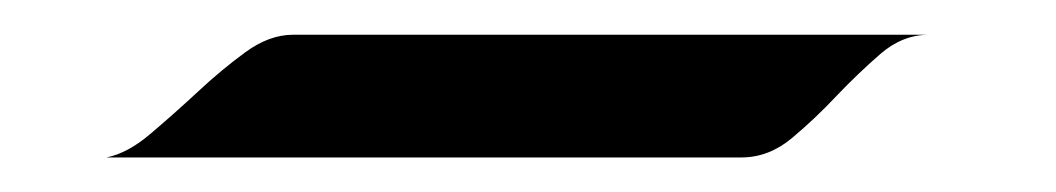

<svg xmlns="http://www.w3.org/2000/svg" viewBox="-20 89 605 110"><path d="M512.2 108.9Q497.1 108.9 484.4 119.9Q471.7 130.9 459.2 144Q446.8 157.2 433.6 168.2Q420.4 179.2 404.8 179.2H41Q53.2 176.8 66.4 165.5Q79.6 154.3 93.3 141.6Q106.9 128.9 120.6 118.9Q134.3 108.9 147.9 108.9Z"/></svg>

Font: Quintessential
Style: Regular
Weight: 400
Designer: Astigmatic (AOETI)
Foundry: Astigmatic (AOETI)
Version: Version 1.000